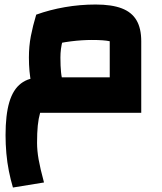

<svg xmlns="http://www.w3.org/2000/svg" viewBox="-20 -504 725 858"><path d="M37.8 334Q27.3 298.9 19.7 260.5Q12 222 8.4 181.3Q4.8 140.5 4.8 99.9Q4.8 9.5 21.6 -47.4Q38.4 -104.2 74.1 -131.3Q109.7 -158.4 166.6 -158.4H470.4V-319.7Q444.6 -325.4 390.6 -325.4Q346.1 -325.4 297.3 -319.3Q248.6 -313.2 197.2 -299.9L141.8 -438.5Q202.1 -460.3 269.7 -472Q337.4 -483.8 407.5 -483.8Q479.3 -483.8 524 -466.7Q568.6 -449.7 589.9 -413.6Q611.2 -377.5 611.2 -319.6V0H159.3Q152.1 25.2 148.8 57.2Q145.6 89.2 145.6 134.4Q145.6 168.4 152.5 208.1Q159.4 247.8 176.6 311.4ZM160.6 -47.4Q130.3 -81.7 119.8 -131.9Q109.2 -182.2 109.2 -247Q109.2 -297.9 117.9 -342.9Q126.6 -388 141.8 -438.5L286.8 -407.1Q269.8 -359.2 259.9 -322.8Q250 -286.4 250 -247Q250 -208 252.8 -181.2Q255.5 -154.4 262.7 -133.9Q270 -113.4 282.4 -93.2Z"/></svg>

Font: Changa
Style: Regular
Weight: 400
Designer: Eduardo Rodriguez Tunni
Foundry: Eduardo Rodriguez Tunni
Version: Version 3.003